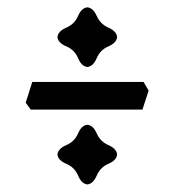

<svg xmlns="http://www.w3.org/2000/svg" viewBox="-20 -544 467 514"><path d="M213.9 -364.7Q198.2 -366.2 189 -388.4Q179.7 -410.6 157.5 -419.9Q135.3 -429.2 133.8 -444.8Q135.3 -460.4 157.5 -470Q179.7 -479.5 189 -501.2Q198.2 -522.9 213.9 -524.4Q229.5 -522.9 239 -501.2Q248.5 -479.5 270.3 -470Q292 -460.4 293.5 -444.8Q292 -429.2 270.3 -419.9Q248.5 -410.6 239 -388.4Q229.5 -366.2 213.9 -364.7ZM213.9 -50.3Q198.2 -51.8 189 -74Q179.7 -96.2 157.5 -105.5Q135.3 -114.7 133.8 -130.4Q135.3 -146 157.5 -155.5Q179.7 -165 189 -186.8Q198.2 -208.5 213.9 -210Q229.5 -208.5 239 -186.8Q248.5 -165 270.3 -155.5Q292 -146 293.5 -130.4Q292 -114.7 270.3 -105.5Q248.5 -96.2 239 -74Q229.5 -51.8 213.9 -50.3ZM361.3 -250.5H62.5L48.8 -269L66.4 -324.7H364.3L377.9 -301.3Z"/></svg>

Font: Kelvinch
Style: Bold
Weight: 700
Designer: Paul James Miller
Foundry: High-Logic / Made with FontCreator
Version: Version 3.501;March 28, 2021;FontCreator 13.0.0.2683 64-bit